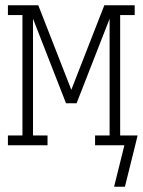

<svg xmlns="http://www.w3.org/2000/svg" viewBox="-20 -550 541 727"><path d="M453 157H412L451 0H340V-37H395V-479L270 -159H230L105 -479V-37H160V0H10V-37H65V-493H10V-530H125L250 -210L375 -530H490V-493H435V-37H501L494 -8Z"/></svg>

Font: Iosevka Slab Extralight
Style: Regular
Weight: 200
Monospace: yes
Designer: Belleve Invis
Foundry: Belleve Invis
Version: Version 11.1.1; ttfautohint (v1.8.3)